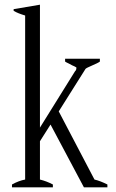

<svg xmlns="http://www.w3.org/2000/svg" viewBox="-20 -797 494 817"><path d="M437 -12C417 -22 399 -29 382 -33C382 -33 230 -323 230 -323C230 -323 344 -504 344 -504C347 -507 355 -511 369 -517C388 -525 400 -531 405 -535C405 -535 405 -547 405 -547C405 -547 257 -547 257 -547C257 -547 257 -535 257 -535C260 -533 265 -530 272 -527C278 -524 283 -521 287 -519C294 -516 301 -513 305 -510C305 -507 305 -504 304 -501C304 -499 303 -497 300 -495C300 -495 150 -254 150 -254C150 -254 150 -777 150 -777C150 -777 38 -758 38 -758C38 -758 38 -751 38 -751C51 -743 67 -737 87 -731C87 -731 87 -33 87 -33C70 -30 51 -23 31 -12C31 -12 31 0 31 0C31 0 205 0 205 0C205 0 205 -12 205 -12C188 -21 170 -28 150 -33C150 -33 150 -196 150 -196C150 -196 195 -267 195 -267C195 -267 337 0 337 0C337 0 437 0 437 0C437 0 437 -12 437 -12Z"/></svg>

Font: BUSH 25 TRIRONG 0515 A
Style: Regular
Weight: 400
Designer: Katatrad Team
Foundry: CadsonDemak